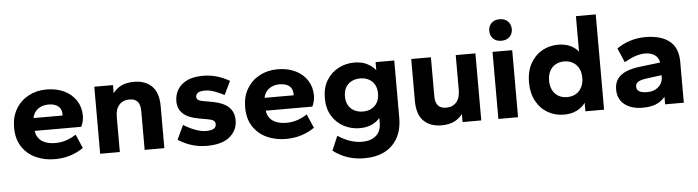

<svg xmlns="http://www.w3.org/2000/svg" viewBox="-51 -921 4874 1341"><g transform="rotate(-5 2386.0 -250.5)"><path d="M302 10Q229 10 169 -17.5Q109 -45 73 -99.5Q37 -154 37 -235Q37 -310 70 -365Q103 -420 159 -450Q215 -480 285 -480Q356 -480 409.5 -454Q463 -428 493 -381.5Q523 -335 523 -275Q523 -257 518 -235.5Q513 -214 505 -199H178Q183 -167 200 -145.5Q217 -124 247 -113Q277 -102 316 -102Q357 -102 393 -114.5Q429 -127 461 -148L503 -51Q460 -21 409.5 -5.5Q359 10 302 10ZM178 -289H381Q382 -291 382 -293Q382 -295 382 -299Q382 -322 372 -338.5Q362 -355 341.5 -364.5Q321 -374 289 -374Q260 -374 236.5 -363.5Q213 -353 198 -334Q183 -315 178 -289Z M620 0V-470H751V-413Q773 -444 809 -462Q845 -480 899 -480Q978 -480 1024 -434.5Q1070 -389 1070 -294V0H932V-273Q932 -317 913.5 -338.5Q895 -360 856 -360Q811 -360 784.5 -330.5Q758 -301 758 -245V0Z M1367 10Q1314 10 1264 -5Q1214 -20 1167 -50L1214 -150Q1262 -121 1301 -107.5Q1340 -94 1370 -94Q1406 -94 1424 -104Q1442 -114 1442 -135Q1442 -152 1430 -161Q1418 -170 1387 -175L1325 -186Q1253 -199 1217.5 -232Q1182 -265 1182 -319Q1182 -363 1203.5 -399.5Q1225 -436 1269 -458Q1313 -480 1383 -480Q1434 -480 1481 -466Q1528 -452 1568 -428L1522 -333Q1490 -350 1454.5 -363Q1419 -376 1388 -376Q1355 -376 1339 -366Q1323 -356 1323 -337Q1323 -324 1333.5 -316Q1344 -308 1373 -303L1435 -292Q1507 -279 1545 -244.5Q1583 -210 1583 -151Q1583 -81 1529 -35.5Q1475 10 1367 10Z M1922 10Q1849 10 1789 -17.5Q1729 -45 1693 -99.5Q1657 -154 1657 -235Q1657 -310 1690 -365Q1723 -420 1779 -450Q1835 -480 1905 -480Q1976 -480 2029.5 -454Q2083 -428 2113 -381.5Q2143 -335 2143 -275Q2143 -257 2138 -235.5Q2133 -214 2125 -199H1798Q1803 -167 1820 -145.5Q1837 -124 1867 -113Q1897 -102 1936 -102Q1977 -102 2013 -114.5Q2049 -127 2081 -148L2123 -51Q2080 -21 2029.5 -5.5Q1979 10 1922 10ZM1798 -289H2001Q2002 -291 2002 -293Q2002 -295 2002 -299Q2002 -322 1992 -338.5Q1982 -355 1961.5 -364.5Q1941 -374 1909 -374Q1880 -374 1856.5 -363.5Q1833 -353 1818 -334Q1803 -315 1798 -289Z M2456 192Q2395 192 2341 174.5Q2287 157 2238 120L2281 19Q2328 50 2370 63Q2412 76 2450 76Q2512 76 2548 45Q2584 14 2584 -46V-79Q2562 -53 2526.5 -36.5Q2491 -20 2442 -20Q2384 -20 2332.5 -46.5Q2281 -73 2249 -124.5Q2217 -176 2217 -250Q2217 -324 2249 -375.5Q2281 -427 2332.5 -453.5Q2384 -480 2442 -480Q2495 -480 2532.5 -461Q2570 -442 2592 -413V-470H2723V-70Q2723 15 2690 73.5Q2657 132 2598 162Q2539 192 2456 192ZM2474 -134Q2508 -134 2534 -147.5Q2560 -161 2575 -187Q2590 -213 2590 -250Q2590 -287 2575 -313Q2560 -339 2534 -352.5Q2508 -366 2474 -366Q2441 -366 2414.5 -352.5Q2388 -339 2373 -313Q2358 -287 2358 -250Q2358 -213 2373 -187Q2388 -161 2414.5 -147.5Q2441 -134 2474 -134Z M3013 10Q2934 10 2888 -35.5Q2842 -81 2842 -176V-470H2980V-197Q2980 -153 2999 -131.5Q3018 -110 3056 -110Q3101 -110 3127.5 -139.5Q3154 -169 3154 -225V-470H3292V0H3161V-57Q3139 -26 3102.5 -8Q3066 10 3013 10Z M3412 0V-470H3550V0ZM3481 -542Q3444 -542 3423 -563.5Q3402 -585 3402 -618Q3402 -651 3423 -672Q3444 -693 3481 -693Q3517 -693 3538.5 -671.5Q3560 -650 3560 -617Q3560 -584 3538.5 -563Q3517 -542 3481 -542Z M3872 10Q3809 10 3758 -19.5Q3707 -49 3677 -104.5Q3647 -160 3647 -235Q3647 -311 3677 -366Q3707 -421 3758 -450.5Q3809 -480 3872 -480Q3920 -480 3956 -463.5Q3992 -447 4014 -419V-668H4153V0H4022V-60Q4000 -28 3961.5 -9Q3923 10 3872 10ZM3904 -110Q3939 -110 3965 -125Q3991 -140 4006 -168.5Q4021 -197 4021 -235Q4021 -274 4006 -302Q3991 -330 3965 -345Q3939 -360 3904 -360Q3870 -360 3843.5 -345Q3817 -330 3802.5 -302Q3788 -274 3788 -235Q3788 -197 3802.5 -168.5Q3817 -140 3843.5 -125Q3870 -110 3904 -110Z M4421 10Q4373 10 4333.5 -6Q4294 -22 4271.5 -54Q4249 -86 4249 -132Q4249 -180 4272 -209.5Q4295 -239 4334 -254.5Q4373 -270 4421 -276L4572 -294Q4565 -332 4537 -349Q4509 -366 4472 -366Q4441 -366 4406.5 -355Q4372 -344 4326 -318L4283 -418Q4328 -449 4379 -464.5Q4430 -480 4481 -480Q4593 -480 4652.5 -432.5Q4712 -385 4712 -286V0H4581V-53Q4552 -19 4514.5 -4.5Q4477 10 4421 10ZM4463 -96Q4498 -96 4522.5 -109Q4547 -122 4560.5 -144Q4574 -166 4574 -191V-205L4467 -191Q4428 -186 4409 -174.5Q4390 -163 4390 -140Q4390 -118 4408.5 -107Q4427 -96 4463 -96Z"/></g></svg>

Font: Gantari
Style: Bold
Weight: 700
Designer: Anugrah Pasau
Foundry: Lafontype
Version: Version 1.000; ttfautohint (v1.6)